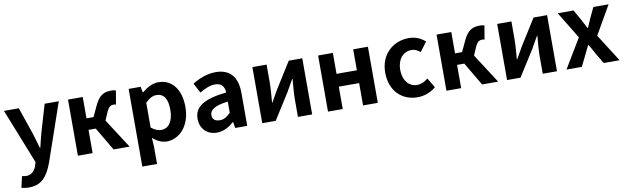

<svg xmlns="http://www.w3.org/2000/svg" viewBox="-46 -1119 6168 1887"><g transform="rotate(-10 3037.5 -175.0)"><path d="M128 224C253 224 313 149 362 17L561 -560H420L343 -300C329 -248 315 -194 303 -142H298C282 -196 268 -250 251 -300L162 -560H14L232 -11L222 23C206 72 174 108 117 108C104 108 88 104 78 101L51 214C73 220 95 224 128 224Z M653 0H800V-232H872L1009 0H1169L980 -293L1014 -372C1038 -426 1060 -434 1088 -434C1096 -434 1102 -432 1109 -430L1132 -566C1120 -572 1105 -574 1090 -574C1014 -574 967 -553 921 -456L870 -347H800V-560H653Z M1258 215H1405V44L1400 -47C1442 -8 1490 14 1539 14C1662 14 1777 -97 1777 -289C1777 -461 1694 -574 1557 -574C1496 -574 1439 -542 1392 -502H1389L1378 -560H1258ZM1507 -107C1476 -107 1441 -118 1405 -149V-396C1443 -434 1477 -453 1515 -453C1592 -453 1626 -394 1626 -287C1626 -165 1573 -107 1507 -107Z M2039 14C2104 14 2160 -17 2208 -60H2213L2223 0H2343V-327C2343 -489 2270 -574 2128 -574C2040 -574 1960 -540 1895 -500L1947 -402C1999 -433 2049 -456 2101 -456C2170 -456 2194 -414 2196 -359C1971 -335 1874 -272 1874 -153C1874 -57 1939 14 2039 14ZM2088 -101C2045 -101 2014 -120 2014 -164C2014 -215 2059 -252 2196 -268V-156C2161 -121 2130 -101 2088 -101Z M2493 0H2627L2791 -259C2809 -291 2838 -344 2858 -377H2862C2856 -307 2849 -233 2849 -176V0H2991V-560H2856L2693 -300C2675 -268 2645 -216 2626 -182H2623C2628 -252 2635 -327 2635 -383V-560H2493Z M3149 0H3296V-223H3499V0H3646V-560H3499V-351H3296V-560H3149Z M4042 14C4104 14 4172 -7 4225 -54L4167 -151C4136 -125 4099 -106 4058 -106C3977 -106 3919 -174 3919 -280C3919 -385 3977 -454 4063 -454C4094 -454 4120 -441 4148 -418L4218 -511C4177 -548 4124 -574 4055 -574C3903 -574 3769 -466 3769 -280C3769 -94 3888 14 4042 14Z M4331 0H4478V-232H4550L4687 0H4847L4658 -293L4692 -372C4716 -426 4738 -434 4766 -434C4774 -434 4780 -432 4787 -430L4810 -566C4798 -572 4783 -574 4768 -574C4692 -574 4645 -553 4599 -456L4548 -347H4478V-560H4331Z M4936 0H5070L5234 -259C5252 -291 5281 -344 5301 -377H5305C5299 -307 5292 -233 5292 -176V0H5434V-560H5299L5136 -300C5118 -268 5088 -216 5069 -182H5066C5071 -252 5078 -327 5078 -383V-560H4936Z M5529 0H5682L5733 -103C5749 -136 5764 -169 5780 -200H5785C5803 -169 5822 -136 5839 -103L5901 0H6059L5884 -275L6048 -560H5896L5849 -461C5836 -429 5821 -397 5808 -366H5804C5787 -397 5770 -429 5754 -461L5698 -560H5540L5704 -291Z"/></g></svg>

Font: Noto Sans Mono CJK SC
Style: Bold
Weight: 700
Designer: Ryoko NISHIZUKA 西塚涼子 (kana, bopomofo & ideographs); Paul D. Hunt (Latin, Greek & Cyrillic); Sandoll Communications 산돌커뮤니
Foundry: Adobe
Version: Version 2.004;hotconv 1.0.118;makeotfexe 2.5.65603